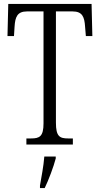

<svg xmlns="http://www.w3.org/2000/svg" viewBox="-20 -734 508 975"><path d="M114 0H350V-31H326C283 -31 264 -41 264 -111V-676H349C398 -676 409 -648 412 -599L416 -551H449L445 -714H22L18 -551H51L54 -599C57 -648 68 -676 117 -676H201V-108C201 -41 181 -31 138 -31H114ZM183 208V221H207C227 180 252 113 263 71V61H205C201 112 191 161 183 208Z"/></svg>

Font: Noto Serif Devanagari ExtraCondensed Light
Style: Regular
Weight: 300
Width: 2
Designer: Universal Thirst, Indian Type Foundry and the Monotype Design Team
Foundry: Monotype Imaging Inc.
Version: Version 2.004